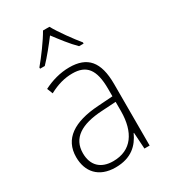

<svg xmlns="http://www.w3.org/2000/svg" viewBox="-189 -856 847 959"><g transform="rotate(-30 234.0 -377.0)"><path d="M254 -764H217C193 -721 142 -652 109 -613V-606H136C168 -639 207 -688 235 -725C264 -687 300 -639 334 -606H360V-613C331 -648 278 -720 254 -764ZM238 -539C185 -539 134 -524 89 -501L102 -468C150 -494 193 -505 236 -505C316 -505 353 -462 353 -349V-306L267 -300C125 -291 44 -238 44 -133C44 -49 93 10 190 10C282 10 327 -37 353 -94H355L361 0H391V-355C391 -484 342 -539 238 -539ZM270 -269 353 -274V-219C352 -101 302 -23 195 -23C124 -23 83 -63 83 -133C83 -220 150 -262 270 -269Z"/></g></svg>

Font: Noto Sans Devanagari SemiCondensed ExtraLight
Style: Regular
Weight: 200
Width: 4
Designer: Jelle Bosma - Monotype Design Team
Foundry: Monotype Imaging Inc.
Version: Version 2.004